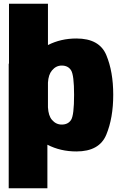

<svg xmlns="http://www.w3.org/2000/svg" viewBox="-20 -805 647 1025"><path d="M26.5 200V-465H28V-785H236V-564.5Q304.5 -599.5 388 -599.5Q510.5 -599.5 547.5 -511Q584.5 -422.5 584.5 -299Q584.5 -175.5 547.5 -86Q510.5 3.5 388 3.5Q302.5 3.5 233 -32.5V200ZM236 -364V-232Q238.5 -187 257.5 -165Q279 -140 309.5 -140Q343.5 -140 359.5 -165Q375.5 -190 375.5 -298.5Q375.5 -404 359.5 -429.5Q343.5 -455 309.5 -455Q279 -455 257.5 -429Q238.5 -406.5 236 -364Z"/></svg>

Font: Anybody Black
Style: Regular
Weight: 900
Designer: Tyler Finck
Foundry: Etcetera Type Company
Version: Version 1.010; ttfautohint (v1.8.3) -l 8 -r 50 -G 200 -x 14 